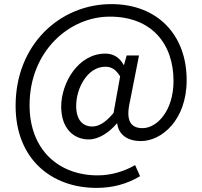

<svg xmlns="http://www.w3.org/2000/svg" viewBox="-20 -742 986 935"><path d="M450 173C527 173 597 155 662 116L638 62C588 91 524 112 456 112C266 112 124 -12 124 -230C124 -491 316 -661 515 -661C718 -661 825 -529 825 -348C825 -203 745 -118 674 -118C613 -118 592 -159 613 -249L657 -472H597L584 -426H582C562 -463 531 -481 493 -481C362 -481 278 -340 278 -222C278 -120 336 -63 412 -63C461 -63 512 -97 548 -140H551C558 -83 605 -55 666 -55C767 -55 889 -157 889 -352C889 -572 747 -722 522 -722C273 -722 56 -526 56 -227C56 33 231 173 450 173ZM430 -126C385 -126 351 -155 351 -227C351 -311 405 -417 493 -417C523 -417 544 -404 565 -370L533 -192C495 -146 461 -126 430 -126Z"/></svg>

Font: Noto Sans CJK SC Regular
Style: Regular
Weight: 400
Designer: Ryoko NISHIZUKA (kana & ideographs); Paul D. Hunt (Latin, Greek & Cyrillic); Wenlong ZHANG (bopomofo); Sandoll Communica
Foundry: Adobe Systems Incorporated
Version: Version 1.004;PS 1.004;hotconv 1.0.82;makeotf.lib2.5.63406